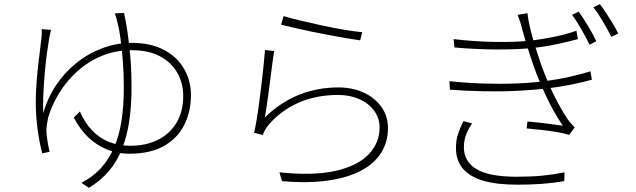

<svg xmlns="http://www.w3.org/2000/svg" viewBox="-20 -844 3040 918"><path d="M224 -701Q223 -695 220.5 -686.5Q218 -678 216 -666Q211 -637 204.5 -590Q198 -543 193.5 -489Q189 -435 187 -386Q185 -337 187 -303Q207 -375 248 -436.5Q289 -498 346 -543.5Q403 -589 470.5 -614Q538 -639 609 -639Q701 -639 764 -605.5Q827 -572 860 -515Q893 -458 893 -389Q893 -311 861 -247Q829 -183 764 -146Q699 -109 598 -109Q541 -109 491 -129.5Q441 -150 401 -188.5Q361 -227 333 -282L362 -311Q385 -258 420 -221Q455 -184 501 -165.5Q547 -147 603 -147Q677 -147 734 -175Q791 -203 823.5 -256.5Q856 -310 856 -386Q856 -445 828.5 -494.5Q801 -544 746.5 -574Q692 -604 610 -604Q532 -604 466 -576.5Q400 -549 348.5 -502Q297 -455 262 -397.5Q227 -340 210 -281Q207 -268 204 -248Q201 -228 202 -209Q203 -196 205.5 -179.5Q208 -163 211 -146.5Q214 -130 217 -118L182 -111Q170 -154 160.5 -220Q151 -286 151 -356Q151 -398 154.5 -445.5Q158 -493 163 -536.5Q168 -580 172.5 -615Q177 -650 179 -670Q180 -681 180 -689Q180 -697 179 -705ZM573 -782Q581 -748 589.5 -691.5Q598 -635 603.5 -567Q609 -499 609 -427Q609 -342 598.5 -269Q588 -196 565 -136Q542 -76 502.5 -28.5Q463 19 405 54L369 30Q426 1 464.5 -42.5Q503 -86 527 -142.5Q551 -199 561.5 -270Q572 -341 572 -426Q572 -496 567 -556Q562 -616 556 -660.5Q550 -705 544 -726Q541 -740 537 -755Q533 -770 529 -780Z M1336 -767Q1365 -758 1415 -746Q1465 -734 1520.5 -722Q1576 -710 1627.5 -701.5Q1679 -693 1712 -690L1702 -651Q1675 -655 1636 -661.5Q1597 -668 1552 -676.5Q1507 -685 1463.5 -694Q1420 -703 1384 -711.5Q1348 -720 1324 -726ZM1291 -600Q1286 -571 1280.5 -527.5Q1275 -484 1269 -437.5Q1263 -391 1257 -349.5Q1251 -308 1246 -282Q1322 -356 1410 -391Q1498 -426 1597 -426Q1665 -426 1718.5 -401.5Q1772 -377 1803.5 -333Q1835 -289 1835 -232Q1835 -166 1803 -114.5Q1771 -63 1708 -29Q1645 5 1550 19Q1455 33 1328 22L1316 -20Q1481 -3 1586.5 -27.5Q1692 -52 1743.5 -107Q1795 -162 1795 -234Q1795 -279 1769 -314.5Q1743 -350 1698 -370Q1653 -390 1597 -390Q1488 -390 1403 -351Q1318 -312 1261 -243Q1252 -232 1246 -220.5Q1240 -209 1237 -199L1195 -209Q1201 -235 1207.5 -274.5Q1214 -314 1220 -360Q1226 -406 1231.5 -452Q1237 -498 1241 -538.5Q1245 -579 1247 -605Z M2747 -788Q2764 -765 2789 -724Q2814 -683 2831 -647L2799 -630Q2783 -663 2760 -703.5Q2737 -744 2715 -773ZM2848 -824Q2860 -809 2876 -785Q2892 -761 2908 -734.5Q2924 -708 2936 -684L2903 -668Q2886 -701 2863 -740.5Q2840 -780 2817 -809ZM2149 -657Q2250 -645 2348 -643.5Q2446 -642 2521 -650Q2577 -657 2634 -669Q2691 -681 2736 -697L2743 -657Q2700 -645 2643.5 -633Q2587 -621 2531 -615Q2455 -607 2355 -607.5Q2255 -608 2153 -617ZM2129 -456Q2211 -447 2293.5 -444.5Q2376 -442 2451 -445Q2526 -448 2583 -456Q2647 -464 2706.5 -477.5Q2766 -491 2803 -503L2810 -463Q2772 -452 2716 -440.5Q2660 -429 2595 -421Q2535 -414 2458.5 -410Q2382 -406 2298 -407.5Q2214 -409 2131 -415ZM2477 -703Q2473 -721 2467 -739.5Q2461 -758 2455 -773L2502 -781Q2506 -743 2517.5 -697.5Q2529 -652 2543.5 -607Q2558 -562 2569 -530Q2585 -487 2603.5 -443.5Q2622 -400 2645 -356.5Q2668 -313 2696 -271Q2703 -262 2711 -253Q2719 -244 2728 -235L2701 -199Q2673 -208 2638 -213.5Q2603 -219 2567 -223Q2531 -227 2498 -230L2502 -263Q2549 -259 2597.5 -253Q2646 -247 2671 -243Q2628 -306 2593.5 -379.5Q2559 -453 2535 -518Q2523 -552 2512.5 -584.5Q2502 -617 2493 -647.5Q2484 -678 2477 -703ZM2237 -254Q2219 -227 2208.5 -200Q2198 -173 2198 -139Q2198 -72 2258 -35.5Q2318 1 2450 1Q2519 1 2571.5 -4Q2624 -9 2679 -20L2678 22Q2626 31 2572 35Q2518 39 2452 39Q2355 39 2290.5 20Q2226 1 2193 -38Q2160 -77 2160 -136Q2160 -174 2170 -203.5Q2180 -233 2196 -265Z"/></svg>

Font: Noto Sans SC ExtraLight
Style: Regular
Weight: 250
Designer: Ryoko NISHIZUKA 西塚涼子 (kana, bopomofo & ideographs); Paul D. Hunt (Latin, Greek & Cyrillic); Sandoll Communications 산돌커뮤니
Foundry: Adobe
Version: Version 2.004-H2;hotconv 1.0.118;makeotfexe 2.5.65603